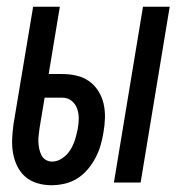

<svg xmlns="http://www.w3.org/2000/svg" viewBox="-20 -540 540 568"><path d="M317 0 403 -520H482L396 0ZM132 8Q111 8 90.5 2Q70 -4 55 -17Q40 -30 31 -48.5Q22 -67 18.5 -87.5Q15 -108 16 -129.5Q17 -151 20 -173L78 -520H157L124 -321H165Q187 -321 207.5 -316Q228 -311 244 -299.5Q260 -288 271 -270.5Q282 -253 286.5 -233Q291 -213 290.5 -191.5Q290 -170 286 -148Q283 -129 277.5 -110Q272 -91 262.5 -73Q253 -55 239.5 -39Q226 -23 208.5 -12Q191 -1 171 3.5Q151 8 132 8ZM134 -62Q150 -62 164.5 -72Q179 -82 188 -96.5Q197 -111 202 -127Q207 -143 210 -159Q213 -175 213 -190Q213 -205 208 -219Q203 -233 191.5 -242Q180 -251 165 -251H112L97 -161Q96 -151 94.5 -140.5Q93 -130 93.5 -120Q94 -110 96 -100Q98 -90 102.5 -81Q107 -72 115.5 -67Q124 -62 134 -62Z"/></svg>

Font: Iosevka SS18
Style: Italic
Weight: 400
Italic angle: -9°
Monospace: yes
Designer: Belleve Invis
Foundry: Belleve Invis
Version: Version 25.1.1; ttfautohint (v1.8.4)